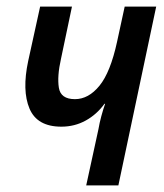

<svg xmlns="http://www.w3.org/2000/svg" viewBox="-20 -559 496 579"><path d="M240 0 277 -170Q280 -188 285.5 -208.5Q291 -229 297 -246H295Q272 -214 238.5 -195.5Q205 -177 165 -177Q92 -177 69 -231.5Q46 -286 65 -375L101 -539H197L164 -382Q152 -329 157.5 -294.5Q163 -260 206 -260Q247 -260 280 -300.5Q313 -341 333 -433L356 -539H451L337 0Z"/></svg>

Font: Noto Sans Condensed Medium
Style: Italic
Weight: 500
Width: 3
Italic angle: -12°
Designer: Monotype Design Team
Foundry: Monotype Imaging Inc.
Version: Version 2.013; ttfautohint (v1.8.4.7-5d5b)